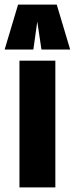

<svg xmlns="http://www.w3.org/2000/svg" viewBox="-61 -809 323 829"><path d="M23 0V-547H178V0ZM-41 -595 17 -789H184L242 -595H118L100 -716L83 -595Z"/></svg>

Font: Georama ExtraCondensed ExtraBold
Style: Regular
Weight: 800
Width: 2
Designer: Jean-Baptiste Levee
Foundry: Production Type
Version: Version 1.000